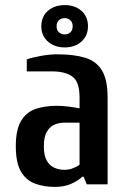

<svg xmlns="http://www.w3.org/2000/svg" viewBox="-20 -723 507 753"><path d="M195 10Q152 10 117 -3Q82 -16 62 -50.5Q42 -85 42 -150Q42 -214 62.5 -248.5Q83 -283 119 -295.5Q155 -308 202 -308Q225 -308 248.5 -305Q272 -302 292 -298V-340Q292 -403 263.5 -423Q235 -443 185 -443H85V-490Q108 -498 141.5 -504Q175 -510 205 -510Q270 -510 314 -496.5Q358 -483 380 -446.5Q402 -410 402 -340V0H320L308 -30H303Q286 -14 259 -2Q232 10 195 10ZM232 -57Q251 -57 267 -63.5Q283 -70 292 -77V-242H232Q212 -242 193.5 -234Q175 -226 163.5 -206Q152 -186 152 -150Q152 -113 163.5 -93Q175 -73 193.5 -65Q212 -57 232 -57ZM234 -537Q194 -537 168 -560Q142 -583 142 -620Q142 -658 168 -680.5Q194 -703 234 -703Q274 -703 299.5 -680.5Q325 -658 325 -620Q325 -583 299.5 -560Q274 -537 234 -537ZM234 -588Q246 -588 255.5 -596Q265 -604 265 -620Q265 -636 255.5 -644Q246 -652 234 -652Q221 -652 211.5 -644Q202 -636 202 -620Q202 -604 211.5 -596Q221 -588 234 -588Z"/></svg>

Font: Cuprum SemiBold
Style: Regular
Weight: 600
Designer: Jovanny Lemonad
Foundry: Jovanny Lemonad
Version: Version 3.000